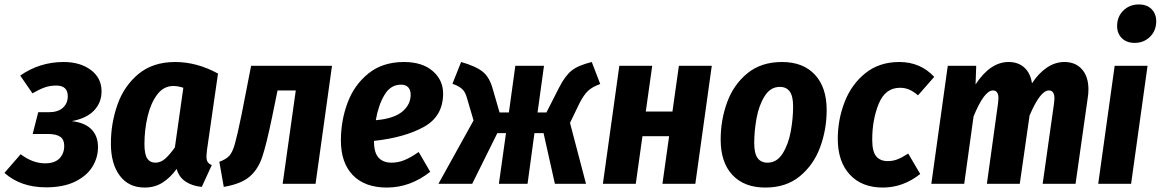

<svg xmlns="http://www.w3.org/2000/svg" viewBox="-37 -827 5223 864"><path d="M420 -416Q420 -365 386 -329.5Q352 -294 286 -282Q345 -275 374.5 -245Q404 -215 404 -165Q404 -118 379 -77Q354 -36 301.5 -10Q249 16 170 16Q56 16 -17 -49L56 -133Q110 -92 166 -92Q209 -92 230.5 -114Q252 -136 252 -171Q252 -199 234 -211.5Q216 -224 180 -224H110L135 -322H182Q224 -322 246 -342Q268 -362 268 -394Q268 -442 216 -442Q188 -442 164 -433.5Q140 -425 109 -407L54 -487Q142 -548 249 -548Q324 -548 372 -512Q420 -476 420 -416Z M944 -496 894 -149Q892 -129 892 -123Q892 -108 897 -99Q902 -90 916 -84L871 14Q828 10 798 -10Q768 -30 758 -67Q729 -27 694 -5Q659 17 614 17Q542 17 502 -36.5Q462 -90 462 -181Q462 -272 491.5 -356Q521 -440 586 -494Q651 -548 751 -548Q849 -548 944 -496ZM613 -179Q613 -133 625.5 -114Q638 -95 663 -95Q686 -95 706.5 -113Q727 -131 750 -164L788 -432Q764 -440 743 -440Q699 -440 670 -401Q641 -362 627 -302Q613 -242 613 -179Z M1383 0H1235L1294 -420H1212L1188 -303Q1162 -177 1143 -120.5Q1124 -64 1085.5 -31.5Q1047 1 970 14L950 -99Q980 -110 994.5 -125.5Q1009 -141 1020 -179.5Q1031 -218 1050 -311L1093 -531H1457Z M1957 -406Q1957 -304 1870.5 -256Q1784 -208 1646 -193V-191Q1646 -140 1666.5 -117.5Q1687 -95 1725 -95Q1755 -95 1783 -106.5Q1811 -118 1847 -143L1899 -54Q1809 17 1704 17Q1605 17 1551 -38.5Q1497 -94 1497 -195Q1497 -284 1527 -364.5Q1557 -445 1621 -496.5Q1685 -548 1781 -548Q1863 -548 1910 -507.5Q1957 -467 1957 -406ZM1811 -401Q1811 -421 1800.5 -433.5Q1790 -446 1767 -446Q1721 -446 1693.5 -400.5Q1666 -355 1654 -286Q1735 -293 1773 -324.5Q1811 -356 1811 -401Z M2664 -449Q2628 -436 2609 -418Q2590 -400 2571 -363L2528 -274L2600 0H2460L2409 -228H2368L2337 0H2208L2240 -228H2201L2088 0H1936L2094 -285L2064 -387Q2057 -413 2042.5 -426.5Q2028 -440 1999 -450L2038 -548Q2105 -529 2135.5 -504Q2166 -479 2180 -428L2211 -321H2253L2282 -531H2411L2382 -321H2422L2479 -433Q2506 -486 2535.5 -509.5Q2565 -533 2626 -548Z M2944 0 2974 -214H2854L2824 0H2676L2750 -531H2898L2869 -325H2989L3018 -531H3166L3092 0Z M3206 -199Q3206 -287 3235 -366.5Q3264 -446 3326 -497Q3388 -548 3482 -548Q3577 -548 3630 -491Q3683 -434 3683 -332Q3683 -245 3654 -165.5Q3625 -86 3563 -34.5Q3501 17 3407 17Q3312 17 3259 -39.5Q3206 -96 3206 -199ZM3532 -348Q3532 -394 3517 -415Q3502 -436 3472 -436Q3430 -436 3404 -394.5Q3378 -353 3367.5 -295Q3357 -237 3357 -183Q3357 -137 3372 -116Q3387 -95 3417 -95Q3459 -95 3485 -136.5Q3511 -178 3521.5 -236Q3532 -294 3532 -348Z M4167 -481 4094 -398Q4073 -416 4054 -424Q4035 -432 4013 -432Q3947 -432 3917.5 -360.5Q3888 -289 3888 -198Q3888 -145 3906 -123.5Q3924 -102 3958 -102Q3981 -102 4001.5 -110Q4022 -118 4050 -136L4104 -44Q4027 17 3936 17Q3841 17 3787 -41.5Q3733 -100 3733 -202Q3733 -289 3764 -368.5Q3795 -448 3857.5 -498Q3920 -548 4010 -548Q4105 -548 4167 -481Z M4861 -424Q4861 -406 4858 -388L4803 0H4655L4706 -361Q4708 -379 4708 -383Q4708 -420 4683 -420Q4644 -420 4596 -307L4552 0H4404L4454 -361Q4456 -379 4456 -385Q4456 -420 4431 -420Q4392 -420 4344 -303L4302 0H4154L4228 -531H4356L4353 -447Q4419 -548 4502 -548Q4545 -548 4572.5 -523Q4600 -498 4607 -452Q4636 -497 4673.5 -522.5Q4711 -548 4753 -548Q4803 -548 4832 -515Q4861 -482 4861 -424Z M5127 -531 5053 0H4905L4979 -531ZM4990 -710Q4990 -752 5018 -779.5Q5046 -807 5088 -807Q5124 -807 5145 -786Q5166 -765 5166 -731Q5166 -689 5138 -661.5Q5110 -634 5069 -634Q5033 -634 5011.5 -655Q4990 -676 4990 -710Z"/></svg>

Font: Fira Sans Condensed
Style: Bold Italic
Weight: 700
Width: 3
Italic angle: -8°
Designer: Carrois Corporate & Edenspiekermann AG
Foundry: Carrois Corporate GbR & Edenspiekermann AG
Version: Version 4.203